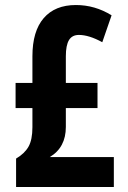

<svg xmlns="http://www.w3.org/2000/svg" viewBox="-20 -744 509 764"><path d="M282 -724Q358 -724 424 -683L387 -576Q334 -605 294 -605Q267 -605 254.5 -584.5Q242 -564 242 -520V-414H368V-314H242V-239Q242 -157 178 -119H433V0H44V-113Q78 -133 93.5 -160.5Q109 -188 109 -238V-314H42V-414H109V-520Q109 -620 154 -672Q199 -724 282 -724Z"/></svg>

Font: Noto Sans Lao UI ExtCond
Style: Bold
Weight: 700
Width: 2
Designer: Monotype Design Team
Foundry: Monotype Imaging Inc.
Version: Version 2.000; ttfautohint (v1.8.4.7-5d5b)